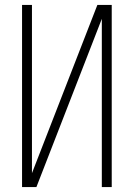

<svg xmlns="http://www.w3.org/2000/svg" viewBox="-20 -755 540 775"><path d="M69 0V-735H109V-56L373 -735H431V0H391V-679L127 0Z"/></svg>

Font: Iosevka Curly Extralight
Style: Regular
Weight: 200
Monospace: yes
Designer: Belleve Invis
Foundry: Belleve Invis
Version: Version 22.1.2; ttfautohint (v1.8.4)